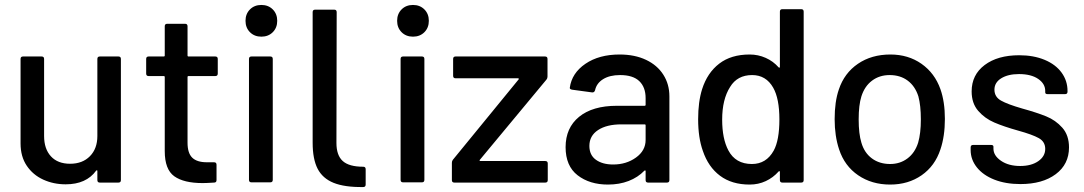

<svg xmlns="http://www.w3.org/2000/svg" viewBox="-20 -737 4377 775"><path d="M383 -509H458Q468 -509 468 -499V-10Q468 0 458 0H383Q373 0 373 -10V-47Q373 -49 371.5 -49.5Q370 -50 368 -48Q328 7 245 7Q196 7 154.5 -12Q113 -31 88 -68Q63 -105 63 -158V-499Q63 -509 73 -509H148Q158 -509 158 -499V-188Q158 -136 185.5 -106Q213 -76 263 -76Q313 -76 343 -106.5Q373 -137 373 -188V-499Q373 -509 383 -509Z M849 -430H741Q737 -430 737 -426V-161Q737 -119 756 -100.5Q775 -82 815 -82H844Q854 -82 854 -72V-10Q854 0 844 0Q812 2 798 2Q722 2 683.5 -25.5Q645 -53 645 -127V-426Q645 -430 641 -430H580Q570 -430 570 -440V-499Q570 -509 580 -509H641Q645 -509 645 -513V-631Q645 -641 655 -641H727Q737 -641 737 -631V-513Q737 -509 741 -509H849Q859 -509 859 -499V-440Q859 -430 849 -430Z M971 -653Q971 -681 989 -699Q1007 -717 1035 -717Q1063 -717 1081 -699Q1099 -681 1099 -653Q1099 -625 1081 -607Q1063 -589 1035 -589Q1007 -589 989 -607Q971 -625 971 -653ZM985 -11V-499Q985 -509 995 -509H1071Q1081 -509 1081 -499V-11Q1081 -1 1071 -1H995Q985 -1 985 -11Z M1446 18Q1371 19 1326.5 1Q1282 -17 1262 -56Q1242 -95 1242 -161V-688Q1242 -698 1252 -698H1329Q1339 -698 1339 -688L1338 -160Q1338 -110 1363.5 -87Q1389 -64 1446 -64Q1456 -64 1456 -54V8Q1456 18 1446 18Z M1583 -653Q1583 -681 1601 -699Q1619 -717 1647 -717Q1675 -717 1693 -699Q1711 -681 1711 -653Q1711 -625 1693 -607Q1675 -589 1647 -589Q1619 -589 1601 -607Q1583 -625 1583 -653ZM1597 -11V-499Q1597 -509 1607 -509H1683Q1693 -509 1693 -499V-11Q1693 -1 1683 -1H1607Q1597 -1 1597 -11Z M1804 -10V-80Q1804 -87 1808 -92L2073 -416Q2075 -418 2074 -419.5Q2073 -421 2071 -421H1819Q1809 -421 1809 -431V-499Q1809 -509 1819 -509H2180Q2190 -509 2190 -499V-428Q2190 -421 2186 -416L1917 -92Q1915 -90 1916 -88.5Q1917 -87 1919 -87H2181Q2191 -87 2191 -77V-10Q2191 0 2181 0H1814Q1804 0 1804 -10Z M2682 -348V-10Q2682 0 2672 0H2596Q2586 0 2586 -10V-46Q2586 -51 2581 -48Q2555 -21 2517.5 -6.5Q2480 8 2434 8Q2360 8 2311.5 -29.5Q2263 -67 2263 -143Q2263 -221 2317.5 -265.5Q2372 -310 2470 -310H2582Q2586 -310 2586 -314V-341Q2586 -385 2560.5 -409.5Q2535 -434 2483 -434Q2441 -434 2414.5 -417.5Q2388 -401 2382 -373Q2379 -363 2370 -364L2289 -375Q2279 -377 2280 -383Q2288 -442 2343 -479.5Q2398 -517 2481 -517Q2542 -517 2587.5 -495.5Q2633 -474 2657.5 -435.5Q2682 -397 2682 -348ZM2586 -172V-231Q2586 -235 2582 -235H2488Q2429 -235 2394 -212Q2359 -189 2359 -148Q2359 -111 2385.5 -92Q2412 -73 2455 -73Q2508 -73 2547 -101Q2586 -129 2586 -172Z M3138 -700H3214Q3224 -700 3224 -690V-10Q3224 0 3214 0H3138Q3128 0 3128 -10V-43Q3128 -45 3126.5 -46Q3125 -47 3123 -45Q3101 -20 3071 -6Q3041 8 3006 8Q2934 8 2886.5 -27.5Q2839 -63 2817 -128Q2798 -181 2798 -256Q2798 -326 2814 -377Q2835 -443 2883 -480Q2931 -517 3006 -517Q3040 -517 3070.5 -503.5Q3101 -490 3123 -465Q3125 -463 3126.5 -464Q3128 -465 3128 -467V-690Q3128 -700 3138 -700ZM3126 -255Q3126 -339 3101 -383Q3072 -434 3016 -434Q2956 -434 2927 -386Q2895 -336 2895 -254Q2895 -177 2920 -130Q2949 -75 3015 -75Q3073 -75 3103 -129Q3126 -171 3126 -255Z M3367 -134Q3349 -188 3349 -256Q3349 -327 3366 -376Q3388 -442 3443 -479.5Q3498 -517 3574 -517Q3646 -517 3699.5 -479.5Q3753 -442 3776 -377Q3794 -326 3794 -257Q3794 -187 3776 -134Q3754 -67 3700 -29.5Q3646 8 3573 8Q3499 8 3444 -29.5Q3389 -67 3367 -134ZM3686 -161Q3697 -199 3697 -255Q3697 -311 3687 -348Q3674 -389 3644 -411.5Q3614 -434 3571 -434Q3530 -434 3500 -411.5Q3470 -389 3457 -348Q3446 -313 3446 -255Q3446 -197 3457 -161Q3469 -120 3499.5 -97.5Q3530 -75 3573 -75Q3613 -75 3643 -97.5Q3673 -120 3686 -161Z M3898 -131V-142Q3898 -152 3908 -152H3980Q3990 -152 3990 -145V-137Q3990 -109 4020.5 -88Q4051 -67 4098 -67Q4143 -67 4171 -86.5Q4199 -106 4199 -136Q4199 -165 4173 -179.5Q4147 -194 4089 -210Q4032 -226 3993.5 -242.5Q3955 -259 3928.5 -289.5Q3902 -320 3902 -368Q3902 -435 3954.5 -474.5Q4007 -514 4094 -514Q4152 -514 4196.5 -495.5Q4241 -477 4265 -444Q4289 -411 4289 -370V-367Q4289 -357 4279 -357H4209Q4199 -357 4199 -364V-370Q4199 -399 4170.5 -418.5Q4142 -438 4093 -438Q4049 -438 4021.5 -421Q3994 -404 3994 -375Q3994 -346 4020.5 -331Q4047 -316 4106 -299Q4164 -283 4202.5 -267.5Q4241 -252 4268 -221.5Q4295 -191 4295 -142Q4295 -74 4241.5 -34Q4188 6 4099 6Q4039 6 3993.5 -12Q3948 -30 3923 -61.5Q3898 -93 3898 -131Z"/></svg>

Font: Amber EN Medium
Style: Regular
Weight: 500
Designer: Jeremy Tribby
Foundry: Tribby Type Co.
Version: Version 1.403 November 24, 2021